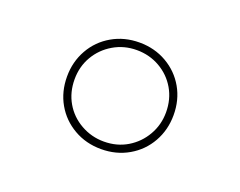

<svg xmlns="http://www.w3.org/2000/svg" viewBox="-63 -816 657 525"><g transform="rotate(20 266.0 -554.0)"><path d="M266 -399Q222 -399 186.5 -419.5Q151 -440 131 -475Q111 -510 111 -554Q111 -597 131 -632.5Q151 -668 186.5 -688.5Q222 -709 266 -709Q310 -709 345.5 -688.5Q381 -668 401 -633Q421 -598 421 -554Q421 -511 401 -475.5Q381 -440 345.5 -419.5Q310 -399 266 -399ZM266 -421Q304 -421 334 -439Q364 -457 381.5 -487.5Q399 -518 399 -554Q399 -592 381.5 -622Q364 -652 333.5 -669.5Q303 -687 266 -687Q229 -687 198.5 -669Q168 -651 150.5 -621Q133 -591 133 -554Q133 -516 150.5 -486Q168 -456 199 -438.5Q230 -421 266 -421Z"/></g></svg>

Font: Lexend Giga Thin
Style: Regular
Weight: 250
Version: Version 1.007